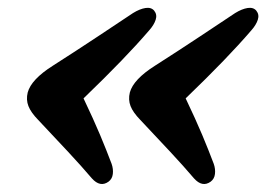

<svg xmlns="http://www.w3.org/2000/svg" viewBox="-20 -487 673 485"><path d="M50 -253.5Q59 -286.5 113.5 -321Q176 -361 227.2 -395Q278.5 -429 316 -454Q333 -464.5 347.5 -466.8Q362 -469 369.5 -460Q377.5 -450 373.2 -437Q369 -424 357 -410.5Q326.5 -375 286 -333Q245.5 -291 191 -238.5Q216.5 -185 232.8 -146.2Q249 -107.5 262 -73Q266.5 -60 265 -47.5Q263.5 -35 254 -28Q233 -13 212 -36.5Q186.5 -66.5 152.5 -103Q118.5 -139.5 76.5 -184Q58 -203 51.8 -219Q45.5 -235 50 -253.5ZM308 -253.5Q317 -286.5 371.5 -321Q434 -361 485.2 -395Q536.5 -429 574 -454Q591 -464.5 605.5 -466.8Q620 -469 627.5 -460Q635.5 -450 631.2 -437Q627 -424 615 -410.5Q584.5 -375 544 -333Q503.5 -291 449 -238.5Q474.5 -185 490.8 -146.2Q507 -107.5 520 -73Q524.5 -60 523 -47.5Q521.5 -35 512 -28Q491 -13 470 -36.5Q444.5 -66.5 410.5 -103Q376.5 -139.5 334.5 -184Q316 -203 309.8 -219Q303.5 -235 308 -253.5Z"/></svg>

Font: Fraunces 9pt S100
Style: Bold Italic
Weight: 700
Italic angle: -16°
Version: Version 1.000; ttfautohint (v1.8.3)